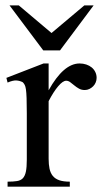

<svg xmlns="http://www.w3.org/2000/svg" viewBox="-20 -697 383 717"><path d="M340.8 -406.2Q340.8 -397.5 337.4 -389.2Q334 -380.9 327.9 -374.8Q321.8 -368.7 313.7 -364.7Q305.7 -360.8 296.4 -360.8Q284.2 -360.8 274.7 -366.2Q265.1 -371.6 257.3 -378.2Q249.5 -384.8 242.2 -390.1Q234.9 -395.5 227.1 -395.5Q214.8 -395.5 197.5 -375.2Q180.2 -355 161.6 -319.3V-104Q161.6 -83 165 -66.9Q168.5 -50.8 177.2 -40Q186 -29.3 201.4 -23.9Q216.8 -18.6 240.7 -18.6V0H8.3V-18.6Q29.3 -18.6 43.2 -20.8Q57.1 -22.9 65.2 -31.2Q73.2 -39.6 76.7 -56.2Q80.1 -72.8 80.1 -101.1V-274.4Q80.1 -309.6 79.3 -330.3Q78.6 -351.1 76.9 -362.8Q75.2 -374.5 72.3 -379.9Q69.3 -385.3 65.4 -389.6Q54.7 -395.5 41.7 -396.5Q28.8 -397.5 8.3 -388.7L3.9 -406.2L142.6 -460H161.6V-359.9Q217.3 -460 277.3 -460Q290.5 -460 302.2 -456.1Q314 -452.1 322.5 -445.1Q331.1 -438 335.9 -428Q340.8 -418 340.8 -406.2ZM204.1 -508.8H141.6L15.6 -676.8H50.3L172.4 -573.7L294.9 -676.8H329.6Z"/></svg>

Font: Doulos SIL Afr
Style: Regular
Weight: 400
Designer: Walt Agee, Victor Gaultney, Peter Martin, Debbi Hosken, Becca Hirsbrunner
Foundry: SIL International
Version: Version 5.000